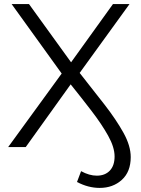

<svg xmlns="http://www.w3.org/2000/svg" viewBox="-20 -720 691 940"><path d="M20 0 282 -360 37 -700H122L328 -415L533 -700H614L370 -363Q435 -281 492 -207.5Q549 -134 584.5 -70Q620 -6 620 49Q620 121 576.5 160.5Q533 200 468 200Q412 200 357 171L377 118Q417 140 454 140Q494 140 517.5 115.5Q541 91 541 46Q541 1 509.5 -55.5Q478 -112 428.5 -176.5Q379 -241 326 -307L106 0Z"/></svg>

Font: Montserrat
Style: Regular
Weight: 400
Designer: Julieta Ulanovsky
Foundry: Julieta Ulanovsky
Version: Version 9.000; ttfautohint (v1.8.4.7-5d5b)